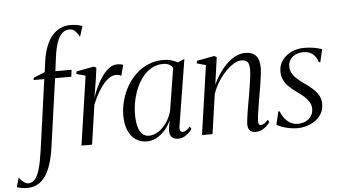

<svg xmlns="http://www.w3.org/2000/svg" viewBox="-186 -927 2276 1292"><g transform="rotate(-5 952.0 -281.0)"><path d="M141 -581Q149 -640.5 166 -684.5Q183 -728.5 207.5 -757.2Q232 -786 263 -800.2Q294 -814.5 329.5 -814.5Q355.5 -814.5 375.2 -811.2Q395 -808 412 -800L389 -729Q382 -747 364.2 -766.5Q346.5 -786 322.5 -785.5Q293.5 -785.5 272.5 -765.8Q251.5 -746 237.8 -706.5Q224 -667 216 -607.5L204 -514H313.5L307.5 -467.5H198L132.5 -2Q123.5 60 108.2 107.2Q93 154.5 70.5 186.8Q48 219 17.8 235.5Q-12.5 252 -50.5 252Q-74 252 -90.2 249.2Q-106.5 246.5 -122.5 240.5L-104 177Q-99 185.5 -88.8 196.2Q-78.5 207 -66.2 214.5Q-54 222 -45 222Q-16.5 222 2.2 200.5Q21 179 34.5 132.2Q48 85.5 58.5 10.5L125 -467.5H52.5L56 -483L132 -513.5Z M335.5 0 404 -466 343 -483 345.5 -500 465 -522.5 481 -513 470 -431.5 450 -311Q462.5 -349.5 480.5 -387.2Q498.5 -425 520.8 -456Q543 -487 568.5 -505.2Q594 -523.5 621 -523.5Q637 -523.5 647 -521.5Q657 -519.5 662.5 -517L643 -443.5Q638.5 -448 628.5 -450.8Q618.5 -453.5 608.5 -453.5Q582 -453.5 557.2 -434.8Q532.5 -416 511 -386.8Q489.5 -357.5 473 -325.2Q456.5 -293 446 -266L407 0Z M1004 -73.5Q1000.5 -50 1006.2 -41Q1012 -32 1024 -32Q1033 -32 1046.2 -40Q1059.5 -48 1072.5 -64L1082.5 -47.5Q1077.5 -38.5 1064 -24.8Q1050.5 -11 1030.8 -0.2Q1011 10.5 986 10.5Q957 10.5 942.2 -8.2Q927.5 -27 932 -63.5L941.5 -119Q927 -83.5 901.2 -54Q875.5 -24.5 843.5 -7Q811.5 10.5 778 10.5Q734 10.5 701.5 -12Q669 -34.5 651.2 -76.2Q633.5 -118 633.5 -177Q633.5 -226 646.8 -275.8Q660 -325.5 685.2 -370.5Q710.5 -415.5 747.2 -450.5Q784 -485.5 831 -505.8Q878 -526 934 -526Q961 -526 985.5 -519.5Q1010 -513 1030 -501L1076 -520.5ZM995.5 -467Q987.5 -482 971 -490.8Q954.5 -499.5 930 -499.5Q888.5 -499.5 854.2 -480.8Q820 -462 793.5 -429.5Q767 -397 749 -355.2Q731 -313.5 721.8 -267.8Q712.5 -222 712.5 -176.5Q712.5 -125.5 722.5 -92Q732.5 -58.5 750.8 -42.5Q769 -26.5 793.5 -26.5Q818 -26.5 842 -38Q866 -49.5 887.2 -70.5Q908.5 -91.5 924.8 -119.8Q941 -148 950 -182Z M1268.5 -331.5Q1289 -374 1314 -409.5Q1339 -445 1367.2 -471Q1395.5 -497 1426 -511.2Q1456.5 -525.5 1488 -525.5Q1534 -525.5 1558.5 -498.5Q1583 -471.5 1583 -416Q1583 -399 1579.2 -369Q1575.5 -339 1569.8 -302.8Q1564 -266.5 1557.5 -230Q1552 -196.5 1546.5 -163.5Q1541 -130.5 1537.2 -104Q1533.5 -77.5 1533.5 -62Q1533.5 -47 1537 -39.8Q1540.5 -32.5 1550 -32.5Q1560 -32.5 1572.2 -39.8Q1584.5 -47 1599.5 -64L1608.5 -48Q1599.5 -33.5 1584.8 -20Q1570 -6.5 1551 2Q1532 10.5 1509 10.5Q1495 10.5 1483.5 4.8Q1472 -1 1465.5 -13.2Q1459 -25.5 1459 -46Q1459.5 -57.5 1461.8 -77.2Q1464 -97 1468 -122.2Q1472 -147.5 1477 -175.8Q1482 -204 1487 -232.5Q1491 -258.5 1495.5 -284.2Q1500 -310 1503.2 -333.8Q1506.5 -357.5 1508.5 -377.8Q1510.5 -398 1510.5 -412.5Q1510.5 -435.5 1505 -449.8Q1499.5 -464 1487.8 -470.8Q1476 -477.5 1456.5 -477.5Q1434 -477.5 1405.8 -461Q1377.5 -444.5 1349.2 -415Q1321 -385.5 1297.2 -347.5Q1273.5 -309.5 1259 -266.5L1220.5 0H1149.5L1217 -466.5L1156.5 -483.5L1159.5 -500.5L1278 -523L1294 -513Z M1985.5 -419.5H1975.5Q1967.5 -451.5 1943 -473.8Q1918.5 -496 1878.5 -496Q1847 -496 1824 -485Q1801 -474 1788 -454.5Q1775 -435 1774.5 -409.5Q1774.5 -385 1785.2 -364.5Q1796 -344 1815 -326.5Q1834 -309 1858 -291.5Q1892 -268 1917.8 -245.5Q1943.5 -223 1958.5 -197.5Q1973.5 -172 1973.5 -138.5Q1973.5 -101.5 1957.8 -74Q1942 -46.5 1915.8 -27.8Q1889.5 -9 1857.8 0.5Q1826 10 1794.5 10Q1767.5 10 1739.8 4.8Q1712 -0.5 1689.2 -8.8Q1666.5 -17 1654.5 -25.5L1675 -113.5H1684Q1694 -86.5 1710.5 -65Q1727 -43.5 1749.8 -31.2Q1772.5 -19 1800.5 -19Q1829 -19 1852.2 -30Q1875.5 -41 1889.5 -62Q1903.5 -83 1903.5 -111.5Q1903.5 -139 1889 -160.8Q1874.5 -182.5 1852.5 -201Q1830.5 -219.5 1808 -235.5Q1787 -250.5 1764.8 -270.2Q1742.5 -290 1727.5 -316.5Q1712.5 -343 1712.5 -379Q1712.5 -423.5 1736.8 -456Q1761 -488.5 1800 -506.5Q1839 -524.5 1884 -524.5Q1909.5 -524.5 1932 -521.8Q1954.5 -519 1973 -514.8Q1991.5 -510.5 2005.5 -505.5Z"/></g></svg>

Font: Merriweather 120pt Light
Style: Italic
Weight: 300
Italic angle: -7.8°
Version: Version 2.101